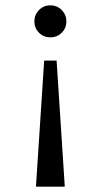

<svg xmlns="http://www.w3.org/2000/svg" viewBox="-20 -489 373 709"><path d="M106.9 -410.2Q106.9 -434.1 123.8 -451.7Q140.6 -469.2 166 -469.2Q191.4 -469.2 208.3 -451.7Q225.1 -434.1 225.1 -410.2Q225.1 -385.3 208 -368.2Q190.9 -351.1 166 -351.1Q141.1 -351.1 124 -368.2Q106.9 -385.3 106.9 -410.2ZM219.2 200.2H112.8L143.1 -265.1H189Z"/></svg>

Font: Times New Roman
Style: Regular
Weight: 400
Designer: Steve Matteson
Foundry: Ascender Corporation
Version: Version 2.00.3